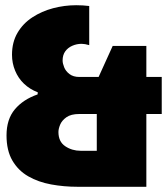

<svg xmlns="http://www.w3.org/2000/svg" viewBox="-20 -716 640 736"><path d="M277 0Q225 0 176 -9Q127 -18 88.5 -40Q50 -62 27.5 -100.5Q5 -139 5 -197Q5 -259 37 -297Q69 -335 124 -354L125 -362Q94 -374 72 -395Q50 -416 38 -445Q26 -474 26 -506Q26 -554 47 -590Q68 -626 104 -649.5Q140 -673 183.5 -684.5Q227 -696 272 -696Q298 -696 322 -693V-543Q305 -548 293 -548Q274 -548 257 -540.5Q240 -533 230 -519Q220 -505 220 -484Q220 -473 226 -458Q232 -443 246.5 -432Q261 -421 284 -421H358L412 -540H541V-421H600V-279H541V0ZM289 -138H351V-279H284Q252 -279 234.5 -266.5Q217 -254 210.5 -238Q204 -222 204 -210Q204 -173 230 -155.5Q256 -138 289 -138Z"/></svg>

Font: Chivo Mono Black
Style: Regular
Weight: 900
Designer: Hector Gatti
Foundry: Omnibus-Type
Version: Version 1.008